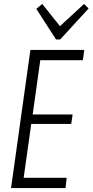

<svg xmlns="http://www.w3.org/2000/svg" viewBox="-20 -953 469 973"><path d="M87 -52H318L312 0H36L134 -700H407L400 -648H171L190 -690L142 -347L132 -373H348L341 -325H125L142 -351L94 -10ZM429 -910 285 -753H264L164 -908L194 -933L289 -814H277L406 -933Z"/></svg>

Font: Pathway Extreme Condensed Thin
Style: Italic
Weight: 250
Width: 3
Italic angle: -8°
Version: Version 1.001;gftools[0.9.26]